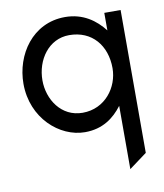

<svg xmlns="http://www.w3.org/2000/svg" viewBox="-76 -524 662 777"><g transform="rotate(-10 255.0 -136.0)"><path d="M31 -225C31 -83 139 11 243 11C316 11 363 -25 397 -70V190L470 136V-451H403V-379C368 -424 317 -462 243 -462C109 -462 31 -344 31 -225ZM109 -225C109 -310 163 -387 247 -387C341 -387 397 -318 397 -225C397 -147 340 -68 247 -68C159 -68 109 -147 109 -225Z"/></g></svg>

Font: Charger Pro
Style: Regular
Weight: 400
Designer: Jasper
Foundry: Cannot Into Space Fonts
Version: Version 1.09